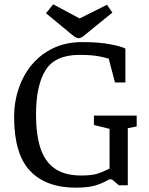

<svg xmlns="http://www.w3.org/2000/svg" viewBox="-20 -854 685 885"><path d="M485 -260 413 -278V-321H610V-271L569 -263V0H528L496 -27H482Q464 -15 429 -2Q394 11 329 11Q192 11 118.5 -66.5Q45 -144 45 -316Q45 -384 66 -446Q87 -508 127 -556Q167 -604 225.5 -632Q284 -660 359 -660Q438 -660 490.5 -649.5Q543 -639 558 -630V-474H510L481 -584Q481 -584 445.5 -592.5Q410 -601 346 -601Q234 -601 190 -530.5Q146 -460 146 -326Q146 -235 166 -172.5Q186 -110 232 -77.5Q278 -45 354 -45Q403 -45 429.5 -53.5Q456 -62 485 -77ZM225 -834 347 -769 473 -832 498 -796 419 -732Q384 -704 369 -691Q354 -678 343 -678Q331 -678 313 -693Q295 -708 266 -732L192 -793Z"/></svg>

Font: Faustina VF Beta
Style: Regular
Weight: 400
Designer: Alfonso Garcia
Foundry: Omnibus-Type
Version: Version 1.006